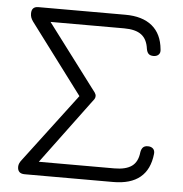

<svg xmlns="http://www.w3.org/2000/svg" viewBox="-49 -691 702 738"><g transform="rotate(5 302.5 -322.0)"><path d="M73 0Q45.5 0 45.5 -26.5Q45.5 -33.5 48.5 -40.2Q51.5 -47 58 -55L256.5 -317.5L54 -587.5Q48 -596 45.8 -602.8Q43.5 -609.5 43.5 -618Q43.5 -644.5 69.5 -644.5H405Q471 -644.5 508.5 -613.8Q546 -583 551.5 -523.5Q553.5 -510.5 546.2 -503.2Q539 -496 526.5 -496Q513.5 -496 507.2 -502.5Q501 -509 499 -521.5Q494 -558.5 471.5 -575.2Q449 -592 405 -592H121L298.5 -356.5Q308.5 -344 313.5 -336.8Q318.5 -329.5 318.5 -323Q318.5 -316 314.5 -310.2Q310.5 -304.5 303 -295L123 -52.5H414.5Q458.5 -52.5 481.5 -69Q504.5 -85.5 508.5 -123Q510.5 -135.5 516.8 -142Q523 -148.5 535.5 -148.5Q548.5 -148.5 555.8 -141.2Q563 -134 561.5 -121Q548.5 0 414.5 0Z"/></g></svg>

Font: Jura Light
Style: Regular
Weight: 400
Version: Version 5.106